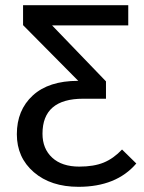

<svg xmlns="http://www.w3.org/2000/svg" viewBox="-20 -709 556 741"><path d="M451 -132 506 -78Q429 12 283 12Q176 12 110.5 -44.5Q45 -101 45 -191Q45 -284 106.5 -340.5Q168 -397 281 -397H282L69 -612V-689H475V-611H181L389 -395V-328H301Q144 -328 144 -193Q144 -135 181.5 -100.5Q219 -66 286 -66Q342 -66 380 -81.5Q418 -97 451 -132Z"/></svg>

Font: Fira Sans
Style: Regular
Weight: 400
Designer: Carrois Corporate & Edenspiekermann AG
Foundry: Carrois Corporate GbR & Edenspiekermann AG
Version: Version 4.106;PS 004.106;hotconv 1.0.70;makeotf.lib2.5.58329